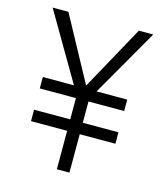

<svg xmlns="http://www.w3.org/2000/svg" viewBox="-101 -733 701 811"><g transform="rotate(15 250.0 -327.5)"><path d="M65 -361H201L29 -655H98L250 -375H252L406 -655H469L300 -361H434V-311H278V-218H434V-168H278V0H223V-168H65V-218H223V-311H65Z"/></g></svg>

Font: TypoPRO Lekton
Style: Regular
Weight: 400
Monospace: yes
Designer: Paolo Mazzetti, Luciano Perondi, Raffaele Flato, Elena Papassissa, Emilio Macchia, Michela Povoleri, Tobias Seemiller, R
Version: Version 34.000